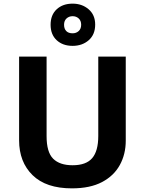

<svg xmlns="http://www.w3.org/2000/svg" viewBox="-20 -1025 796 1055"><path d="M671 -714V-252Q671 -178 638.5 -118.5Q606 -59 540.5 -24.5Q475 10 375 10Q233 10 159 -62.5Q85 -135 85 -254V-714H236V-277Q236 -189 272 -153Q308 -117 379 -117Q453 -117 486.5 -156Q520 -195 520 -278V-714ZM379 -773Q325 -773 291.5 -804Q258 -835 258 -889Q258 -943 291.5 -974Q325 -1005 379 -1005Q431 -1005 467 -974Q503 -943 503 -890Q503 -835 467.5 -804Q432 -773 379 -773ZM379 -842Q399 -842 412.5 -854.5Q426 -867 426 -889Q426 -911 412.5 -923.5Q399 -936 379 -936Q359 -936 345.5 -923.5Q332 -911 332 -889Q332 -867 344 -854.5Q356 -842 379 -842Z"/></svg>

Font: Noto IKEA Simplified Chinese
Style: Bold
Weight: 700
Designer: Monotype Design Team
Foundry: Monotype Imaging Inc.
Version: Version 1.100